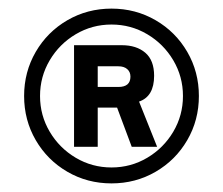

<svg xmlns="http://www.w3.org/2000/svg" viewBox="-20 -799 519 446"><path d="M36 -576Q36 -632 63 -678.5Q90 -725 136.5 -752Q183 -779 239 -779Q295 -779 341.5 -752Q388 -725 415 -678.5Q442 -632 442 -576Q442 -520 415 -473.5Q388 -427 341.5 -400Q295 -373 239 -373Q183 -373 136.5 -400Q90 -427 63 -473.5Q36 -520 36 -576ZM405 -576Q405 -621 382.5 -659Q360 -697 322 -719.5Q284 -742 239 -742Q194 -742 156 -719.5Q118 -697 95.5 -659Q73 -621 73 -576Q73 -531 95.5 -493Q118 -455 156 -432.5Q194 -410 239 -410Q284 -410 322 -432.5Q360 -455 382.5 -493Q405 -531 405 -576ZM152 -458V-694H263Q297 -694 317.5 -676.5Q338 -659 338 -623Q338 -575 303 -563L345 -458H286L252 -549H207V-458ZM255 -597Q283 -597 283 -621Q283 -632 275.5 -638.5Q268 -645 255 -645H207V-597Z"/></svg>

Font: Open Sauce One Black
Style: Regular
Weight: 900
Designer: Alfredo Marco Pradil
Foundry: Creative Sauce Fz LLC
Version: Version 1.477